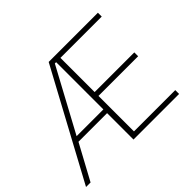

<svg xmlns="http://www.w3.org/2000/svg" viewBox="-147 -932 1167 1167"><g transform="rotate(-45 436.0 -349.0)"><path d="M410 -227H164L41 0H2L379 -698H802V-665H447V-371H788V-338H447V-33H802V0H410ZM399 -665 180 -259H410V-665Z"/></g></svg>

Font: IBM Plex Sans Thai ExtLt
Style: Regular
Weight: 200
Designer: Mike Abbink, Paul van der Laan, Pieter van Rosmalen, Ben Mitchell, Mark Frömberg
Foundry: Bold Monday
Version: Version 1.2